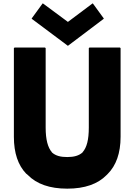

<svg xmlns="http://www.w3.org/2000/svg" viewBox="-20 -1106 805 1148"><path d="M697 -822H515L511 -818V-343C511 -271 499 -224 474 -196V-195C452 -175 422 -167 382 -167C343 -167 313 -174 290 -195V-196C266 -224 253 -271 253 -343V-818L249 -822H67L63 -818V-288C63 -191 88 -118 137 -67H138L147 -59C199 -6 277 22 382 22C487 22 565 -6 617 -59L624 -66C674 -116 701 -190 701 -288V-818ZM601 -995 537 -1083 534 -1086 386 -975 236 -1086 233 -1083 169 -995 172 -992 386 -832 598 -992Z"/></svg>

Font: Hussar Woodtype
Style: Bd
Weight: 900
Foundry: Cannot Into Space Fonts
Version: Version 1.07